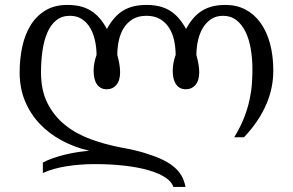

<svg xmlns="http://www.w3.org/2000/svg" viewBox="-20 -549 1172 768"><path d="M765.6 -329.1Q770.5 -311.5 773.7 -293.7Q776.9 -275.9 776.9 -259.8Q776.9 -227.1 762 -209.5Q747.1 -191.9 723.1 -191.9Q698.7 -191.9 684.8 -210.9Q670.9 -230 670.9 -265.6Q670.9 -280.8 673.8 -297.1Q676.8 -313.5 682.6 -329.1Q682.6 -357.9 676.8 -386Q670.9 -414.1 657.2 -436.3Q643.6 -458.5 621.1 -472.2Q598.6 -485.8 565.9 -485.8Q533.2 -485.8 510.7 -472.2Q488.3 -458.5 474.6 -436.3Q460.9 -414.1 455.1 -386Q449.2 -357.9 449.2 -329.1Q454.1 -311.5 457.3 -293.7Q460.4 -275.9 460.4 -259.8Q460.4 -227.1 445.6 -209.5Q430.7 -191.9 406.7 -191.9Q382.3 -191.9 368.4 -210.9Q354.5 -230 354.5 -265.6Q354.5 -280.8 357.4 -297.1Q360.4 -313.5 366.2 -329.1Q366.2 -357.9 360.1 -386Q354 -414.1 341.3 -436.3Q328.6 -458.5 308.3 -472.2Q288.1 -485.8 259.8 -485.8Q227.5 -485.8 205.3 -468Q183.1 -450.2 169.7 -419.4Q156.2 -388.7 150.1 -347.4Q144 -306.2 144 -259.3Q144 -187.5 169.9 -136.2Q195.8 -85 240 -49.3Q284.2 -13.7 342.8 7.8Q401.4 29.3 466.8 41.5Q518.6 50.8 556.6 62.3Q594.7 73.7 622.3 86.2Q649.9 98.6 668 112.3Q686 126 697 140.4Q708 154.8 713.6 169.4Q719.2 184.1 722.2 198.7H673.3Q667 177.7 641.4 160.9Q615.7 144 574.7 132.1Q533.7 120.1 478.8 113.8Q423.8 107.4 359.4 107.4Q300.3 107.4 246.3 116Q192.4 124.5 151.4 143.1V101.1Q170.9 90.8 194.6 82.8Q218.3 74.7 242.9 68.8Q267.6 63 292 59.3Q316.4 55.7 336.9 54.2Q278.8 40.5 228 13.4Q177.2 -13.7 139.6 -53Q102.1 -92.3 80.3 -144Q58.6 -195.8 58.6 -259.3Q58.6 -315.4 69.6 -364.5Q80.6 -413.6 103.8 -450.2Q127 -486.8 163.1 -508.1Q199.2 -529.3 249.5 -529.3Q277.3 -529.3 300 -523.9Q322.8 -518.6 342 -507.1Q361.3 -495.6 377.4 -477.3Q393.6 -459 407.7 -433.1Q421.9 -459 438 -477.3Q454.1 -495.6 473.4 -507.1Q492.7 -518.6 515.4 -523.9Q538.1 -529.3 565.9 -529.3Q593.8 -529.3 616.5 -523.9Q639.2 -518.6 658.4 -507.1Q677.7 -495.6 693.8 -477.3Q710 -459 724.1 -433.1Q738.3 -459 754.4 -477.3Q770.5 -495.6 789.8 -507.1Q809.1 -518.6 831.8 -523.9Q854.5 -529.3 882.3 -529.3Q926.3 -529.3 961.4 -511Q996.6 -492.7 1021.5 -458.5Q1046.4 -424.3 1059.8 -375.5Q1073.2 -326.7 1073.2 -266.1Q1073.2 -233.9 1066.9 -201.2Q1060.5 -168.5 1046.6 -135Q1032.7 -101.6 1010.5 -67.9Q988.3 -34.2 956.1 0H917Q941.9 -41 956.3 -78.1Q970.7 -115.2 978 -148.9Q985.4 -182.6 987.5 -213.1Q989.7 -243.7 989.7 -271.5Q989.7 -314 983.2 -352.8Q976.6 -391.6 962.4 -421.1Q948.2 -450.7 925.8 -468.3Q903.3 -485.8 872.1 -485.8Q844.2 -485.8 824 -472.2Q803.7 -458.5 790.8 -436.3Q777.8 -414.1 771.7 -386Q765.6 -357.9 765.6 -329.1Z"/></svg>

Font: Arian Grqi
Style: Regular
Weight: 400
Designer: Ruben Hakobyan (Tarumian)
Foundry: Ruben Hakobyan (Tarumian)
Version: Version 1.003